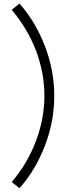

<svg xmlns="http://www.w3.org/2000/svg" viewBox="-20 -855 457 1051"><path d="M43.9 141.1Q128.9 43 176 -81.1Q223.1 -205.1 223.1 -330.1Q223.1 -456.5 177 -577.6Q130.9 -698.7 43.9 -801.3L86.9 -835.4Q175.8 -734.4 226.6 -600.8Q277.3 -467.3 276.9 -330.1Q277.3 -192.9 226.6 -59.3Q175.8 74.2 86.9 175.3Z"/></svg>

Font: Manrope Light
Style: Regular
Weight: 300
Designer: Mikhail Sharanda
Foundry: Mikhail Sharanda
Version: Version 4.505;FEAKit 1.0